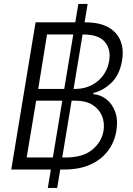

<svg xmlns="http://www.w3.org/2000/svg" viewBox="-20 -838 656 949"><path d="M216.3 90.8 367.2 -818.4H413.1L262.7 90.8ZM35.6 0 155.8 -727.5H401.9Q473.1 -727.5 516.4 -702.6Q559.6 -677.7 576.2 -634.8Q592.8 -591.8 583 -537.1Q571.3 -468.8 531.7 -429.9Q492.2 -391.1 441.9 -378.4L440.9 -372.6Q476.1 -370.1 505.1 -347.9Q534.2 -325.7 549.1 -285.9Q564 -246.1 555.2 -190.9Q545.9 -135.7 513.9 -92.8Q481.9 -49.8 427.5 -24.9Q373 0 294.4 0ZM111.8 -59.6H304.7Q388.7 -59.6 435.1 -97.2Q481.4 -134.8 491.7 -190.9Q498 -232.4 483.6 -266.1Q469.2 -299.8 436.3 -320.1Q403.3 -340.3 354 -340.3H158.7ZM168.9 -398.4H354Q397 -398.9 432.1 -416.7Q467.3 -434.6 490.2 -465.8Q513.2 -497.1 519.5 -537.1Q529.3 -594.7 498 -631.1Q466.8 -667.5 392.1 -667.5H212.4Z"/></svg>

Font: Inter Tight Light
Style: Italic
Weight: 300
Italic angle: -9.39999°
Designer: Rasmus Andersson
Foundry: rsms
Version: Version 3.004